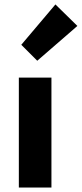

<svg xmlns="http://www.w3.org/2000/svg" viewBox="-20 -846 369 866"><path d="M65 0V-496H212V0ZM148 -572 76 -644 230 -826 329 -729Z"/></svg>

Font: Giro Regular
Style: Bold
Weight: 700
Designer: Paul D. Hunt
Foundry: Adobe Systems Incorporated
Version: Version 1.000;PS 1.0;hotconv 1.0.88;makeotf.lib2.5.647800